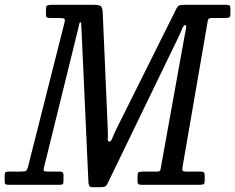

<svg xmlns="http://www.w3.org/2000/svg" viewBox="-72 -770 980 800"><path d="M669 -610 375 -3Q370.5 5 364.8 7.5Q359 10 346 10H314Q303.5 10 300.5 4.8Q297.5 -0.5 296.5 -9L267.5 -649Q266 -660.5 266.5 -668.8Q267 -677 263 -677Q260 -677 258.5 -670.8Q257 -664.5 254.5 -653L111.5 -73Q108 -60 112 -57.5Q116 -55 132.5 -55H177.5Q192.5 -55 192.5 -41V-14Q192.5 -4 188.5 -2Q184.5 0 174.5 0H-33.5Q-44.5 0 -48.5 -2Q-52.5 -4 -52.5 -15V-37Q-52.5 -48 -49.8 -51.5Q-47 -55 -36.5 -55H9.5Q31 -55 36 -58Q41 -61 45.5 -78L196 -673Q200 -688.5 196.2 -691.8Q192.5 -695 172.5 -695H138.5Q127.5 -695 123.5 -697.5Q119.5 -700 119.5 -711V-731Q119.5 -745 125.2 -747.5Q131 -750 143.5 -750H314Q339 -750 347 -745Q355 -740 356 -717L377 -232.5Q378 -204 377 -192Q376 -180 383.5 -180Q390.5 -180 396.2 -195Q402 -210 413 -232.5L663 -734Q668 -744 674 -747Q680 -750 695.5 -750H871Q880 -750 884 -747.5Q888 -745 888 -735V-714Q888 -701 883.8 -698Q879.5 -695 866 -695H815.5Q804.5 -695 799.8 -693.2Q795 -691.5 793.5 -682L688.5 -74Q686.5 -61.5 689.5 -58.2Q692.5 -55 707.5 -55H762Q776 -55 778.5 -50.8Q781 -46.5 781 -32.5V-19Q781 -5 776.5 -2.5Q772 0 758 0H518Q507 0 504 -3.5Q501 -7 501 -18V-34Q501 -47 504.5 -51Q508 -55 522 -55H577.5Q593.5 -55 595.2 -59.2Q597 -63.5 599 -76L693.5 -600Q700 -634.5 702.8 -650Q705.5 -665.5 699.5 -665.5Q693 -665.5 687.2 -650.8Q681.5 -636 669 -610Z"/></svg>

Font: Besley* Narrow
Style: Italic
Weight: 400
Width: 4
Italic angle: -13°
Designer: Owen Earl
Foundry: indestructible type*
Version: Version 3.000; ttfautohint (v1.8.3)